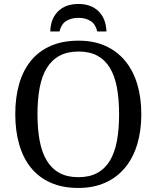

<svg xmlns="http://www.w3.org/2000/svg" viewBox="-20 -928 782 958"><path d="M685.1 -357.9Q685.1 -275.4 664.6 -207.5Q644 -139.6 604 -91.3Q564 -43 505.4 -16.6Q446.8 9.8 371.1 9.8Q291.5 9.8 232.4 -16.6Q173.3 -43 134.3 -91.3Q95.2 -139.6 75.7 -207.8Q56.2 -275.9 56.2 -358.9Q56.2 -441.9 75.7 -509.5Q95.2 -577.1 134.3 -625Q173.3 -672.9 232.9 -699Q292.5 -725.1 372.1 -725.1Q447.8 -725.1 505.9 -699Q564 -672.9 604 -624.8Q644 -576.7 664.6 -509Q685.1 -441.4 685.1 -357.9ZM167 -357.9Q167 -283.7 178 -225.3Q189 -167 213.4 -126.7Q237.8 -86.4 276.6 -65.2Q315.4 -43.9 371.1 -43.9Q426.8 -43.9 465.6 -65.2Q504.4 -86.4 528.6 -126.7Q552.7 -167 563.5 -225.3Q574.2 -283.7 574.2 -357.9Q574.2 -432.1 563.5 -490.5Q552.7 -548.8 528.6 -588.9Q504.4 -628.9 466.1 -649.9Q427.7 -670.9 372.1 -670.9Q316.4 -670.9 277.3 -649.9Q238.3 -628.9 213.6 -588.9Q189 -548.8 178 -490.5Q167 -432.1 167 -357.9ZM511.2 -771H465.3Q457 -807.1 432.4 -823Q407.7 -838.9 371.1 -838.9Q334.5 -838.9 309.8 -823Q285.2 -807.1 276.9 -771H231Q231.9 -833 269 -870.6Q306.2 -908.2 371.1 -908.2Q434.6 -908.2 471.7 -871.8Q508.8 -835.4 511.2 -771Z"/></svg>

Font: Noto Serif
Style: Regular
Weight: 400
Designer: Monotype Design team
Foundry: Monotype Imaging Inc.
Version: Version 1.02